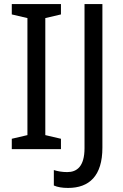

<svg xmlns="http://www.w3.org/2000/svg" viewBox="-20 -734 607 945"><path d="M280 0V-51L203 -69V-645L280 -663V-714H38V-663L115 -645V-69L38 -51V0ZM315 191C419 191 484 132 484 -7V-714H396V-5C396 86 358 113 311 113C286 113 264 109 245 103V179C263 187 286 191 315 191Z"/></svg>

Font: Noto Sans Bengali SemiCondensed
Style: Regular
Weight: 400
Width: 4
Designer: Jelle Bosma - Monotype Design Team
Foundry: Monotype Imaging Inc.
Version: Version 2.003